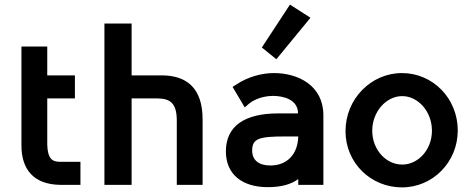

<svg xmlns="http://www.w3.org/2000/svg" viewBox="-20 -802 2048 833"><path d="M73 -600V-171C73 -65 128 -2 240 0H329V-100H240C206 -100 187 -114 185 -174V-375H305V-475H185V-600Z M664 -375C715 -374 747 -358 747 -279V0H859V-284C859 -422 788 -475 681 -475H551V-700H433V0H551V-375Z M1238 -782 1116 -596 1179 -545 1327 -725ZM1274 -210C1272 -131 1224 -84 1153 -84C1103 -84 1074 -107 1074 -149C1074 -201 1104 -210 1217 -210ZM1383 -302C1383 -432 1272 -485 1169 -485C1117 -485 1057 -470 1003 -434L989 -425L1042 -336L1059 -351C1074 -364 1110 -385 1163 -386C1212 -386 1273 -369 1273 -310H1187C1041 -310 960 -255 960 -145C960 -47 1029 10 1142 10C1200 10 1242 -2 1274 -25V0H1383Z M1725 -385C1794 -385 1854 -318 1854 -235C1854 -152 1794 -88 1725 -88C1655 -88 1595 -152 1595 -235C1595 -317 1655 -385 1725 -385ZM1966 -236C1966 -375 1858 -485 1724 -485C1589 -485 1479 -372 1479 -233C1479 -95 1589 11 1724 11C1858 11 1966 -99 1966 -236Z"/></svg>

Font: Mint Spirit No2
Style: Bold
Weight: 700
Designer: HARENDAL Hirwen
Foundry: Arkandis Digital Foundry.
Version: Version 1.004;FFEdit